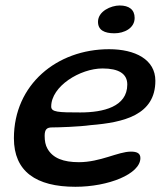

<svg xmlns="http://www.w3.org/2000/svg" viewBox="-20 -664 613 718"><path d="M408 -539.5C444.5 -539.5 483.5 -558.5 483.5 -597C483.5 -628 462.5 -643.5 427.5 -643.5C395 -643.5 346.5 -622 346.5 -582.5C346.5 -551.5 370 -539.5 408 -539.5ZM262 34.5C385 34.5 505 -13 505 -73C505 -91.5 491 -97 469.5 -97C421.5 -97 355.5 -57.5 275 -57.5C217 -57.5 177.5 -72.5 157.5 -108C150 -121 147 -137 147 -156C147 -180 155 -187.5 174.5 -187.5C197.5 -187.5 276.5 -190 318.5 -196C443.5 -206 561 -234 561 -362C561 -441.5 485.5 -480 388 -480C193 -480 32 -348 32 -147C32 -23 114.5 34.5 262 34.5ZM280.5 -243.5C198.5 -243.5 171.5 -244.5 171.5 -265.5C171.5 -341.5 279.5 -408 363.5 -408C423.5 -408 456 -388.5 456 -348C456 -264.5 366 -243.5 280.5 -243.5Z"/></svg>

Font: Gluten
Style: Italic
Weight: 400
Italic angle: -13°
Designer: Tyler Finck
Foundry: Etcetera Type Company
Version: Version 0.920